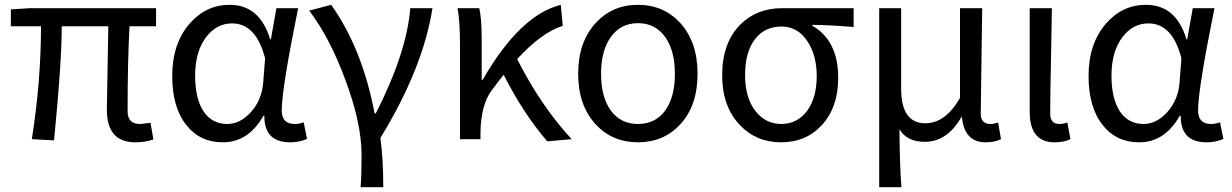

<svg xmlns="http://www.w3.org/2000/svg" viewBox="-20 -577 5107 796"><path d="M423 -122 429 -468H236Q236 -317 204 5L112 0Q150 -242 150 -468H25V-538L103 -543H627V-468H517Q509 -326 509 -116Q509 -63 560 -63Q569 -63 604 -68L616 1Q583 13 541 13Q423 13 423 -122Z M753 -58Q694 -131 694 -262Q694 -396 766 -479Q834 -557 932 -557Q1057 -557 1100 -414H1103L1126 -543H1216Q1148 -208 1148 -119Q1148 -63 1202 -63Q1220 -63 1239 -70L1253 -1Q1221 13 1183 13Q1075 13 1076 -97H1072Q1010 13 904 13Q809 13 753 -58ZM1021 -113Q1065 -163 1071 -232L1079 -335Q1042 -480 942 -480Q879 -480 836 -425Q789 -365 789 -263Q789 -168 824 -115Q859 -63 922 -63Q976 -63 1021 -113Z M1475 199Q1479 150 1479 65Q1479 -67 1411 -248Q1347 -421 1262 -533L1353 -557Q1482 -376 1533 -107H1538Q1666 -358 1681 -543H1773Q1733 -292 1557 -5Q1569 82 1569 199Z M2249 9Q2151 -104 2068 -267Q2040 -232 2017 -200Q1974 -142 1972 -28V0H1887V-394Q1887 -490 1877 -543H1967Q1977 -502 1977 -416V-246H1981Q2136 -515 2305 -557L2313 -470Q2225 -442 2124 -332Q2223 -137 2350 0Z M2450 -61Q2377 -140 2377 -271Q2377 -403 2450 -482Q2519 -557 2625 -557Q2731 -557 2800 -482Q2872 -403 2872 -271Q2872 -139 2800 -61Q2731 13 2625 13Q2519 13 2450 -61ZM2738 -119Q2778 -175 2778 -271Q2778 -367 2738 -423Q2697 -481 2625 -481Q2553 -481 2512 -423Q2472 -367 2472 -271Q2472 -175 2512 -119Q2553 -63 2625 -63Q2697 -63 2738 -119Z M3047 -59Q2974 -136 2974 -265Q2974 -400 3050 -476Q3118 -543 3222 -543H3519V-465Q3425 -473 3348 -474V-470Q3455 -409 3455 -254Q3455 -131 3386 -57Q3321 13 3218 13Q3115 13 3047 -59ZM3325 -116Q3366 -171 3366 -261Q3366 -347 3328 -405Q3288 -467 3220 -467Q3152 -467 3112 -417Q3069 -364 3069 -265Q3069 -173 3111 -118Q3153 -63 3219 -63Q3284 -63 3325 -116Z M3625 -543H3716V-210Q3716 -66 3816 -66Q3900 -66 3960 -171V-543H4052L4046 -106Q4046 -63 4086 -63Q4099 -63 4118 -69L4130 0Q4104 13 4066 13Q3978 13 3968 -92H3966Q3907 11 3814 11Q3740 11 3709 -41Q3710 105 3717 199H3625Z M4249 -113V-543H4341L4337 -319Q4334 -182 4334 -106Q4334 -63 4372 -63Q4387 -63 4405 -69L4418 0Q4392 13 4352 13Q4249 13 4249 -113Z M4552 -58Q4493 -131 4493 -262Q4493 -396 4565 -479Q4633 -557 4731 -557Q4856 -557 4899 -414H4902L4925 -543H5015Q4947 -208 4947 -119Q4947 -63 5001 -63Q5019 -63 5038 -70L5052 -1Q5020 13 4982 13Q4874 13 4875 -97H4871Q4809 13 4703 13Q4608 13 4552 -58ZM4820 -113Q4864 -163 4870 -232L4878 -335Q4841 -480 4741 -480Q4678 -480 4635 -425Q4588 -365 4588 -263Q4588 -168 4623 -115Q4658 -63 4721 -63Q4775 -63 4820 -113Z"/></svg>

Font: 思源黑体R
Style: Regular
Weight: 400
Designer: Ryoko NISHIZUKA  (kana & ideographs); Paul D. Hunt (Latin, Greek & Cyrillic); Wenlong ZHANG  (bopomofo); Sandoll Communi
Foundry: Adobe Systems Incorporated
Version: Version 1.00 June 24, 2014, initial release